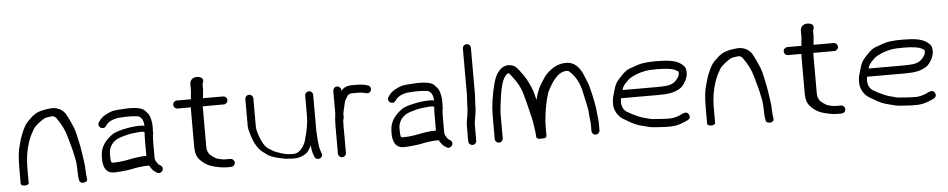

<svg xmlns="http://www.w3.org/2000/svg" viewBox="-41 -993 6482 1313"><g transform="rotate(-5 3200.5 -336.5)"><path d="M87.5 6C102.5 6 115 -0.8 115 -9V-115C115 -178.1 124.3 -236.7 142.7 -290.6C159.6 -337.3 165.7 -344 183.4 -375.8C195.7 -396.7 243.2 -433.2 269.8 -443.6C276.3 -445.8 294 -446.5 316.8 -450.2C320.7 -449.8 330 -447.1 340.1 -437.8C376.3 -388.1 397.9 -342 408.5 -299.7C412.9 -282.8 418.1 -264 424.2 -243.3C438.2 -195.4 433 -206.1 445.9 -153C451.6 -128.1 454.6 -96.1 454.6 -57C454.6 -33.1 456.7 -12.9 461.6 6.7C463 16.7 477 22.1 490 21.3C504 20.3 517.8 11.7 515.3 -1.2C513 -18.7 509.6 -42.4 509.6 -64.2C509.6 -80.3 509 -92.6 507.4 -102C503.8 -121.7 504.1 -137.4 499.2 -162.5C494 -190.4 492.4 -213.7 485.8 -241.9C477.1 -277.2 471.1 -320.5 457.9 -355.5C443.3 -390.1 428.5 -424.1 406.4 -463L406.2 -462.6L405.9 -463C384 -491.6 349.1 -508.6 306.1 -504.4C267.7 -500.4 234.9 -495.8 202.4 -477.4C185.7 -466.3 175.7 -458.3 168.8 -450.3C163 -445.8 157.7 -441.1 153 -436C142.7 -424 134.1 -417 123.6 -397.6C103.6 -362 88.4 -320.7 76.5 -272.4C65.5 -239 60 -186.1 60 -115V-9C60 -0.8 72.5 6 87.5 6Z M801.1 -38.2 801.8 -38.3 830.2 -43.4C851.4 -47.4 863.3 -50.7 881.9 -52.1C902.3 -53.5 907.2 -56 919.1 -56H946C958 -34.2 969.2 -18.9 984.7 -9.8L995.5 -2.9C1011.3 6.7 1027.6 -3.3 1033.9 -14.4C1040.2 -25.5 1037.8 -41.6 1023.6 -50.1L1012.5 -57.2L1012.3 -57.4C1011 -58.1 1006.3 -62.6 1000.7 -71.6C988.8 -90.8 987.6 -91 987.6 -120.5V-214.5C987.6 -228.6 989.2 -250.6 990 -263.2C990.3 -267.2 994.9 -271.8 991.8 -285.5C992.2 -288.9 992.5 -292.7 992.6 -298C995 -332.1 991 -364.8 979.7 -393.1C974.6 -405.9 964.3 -418.9 949.4 -433.8C931.1 -452.1 893.9 -459 837.1 -459H836.4L835.8 -459C784.5 -456.4 746.8 -453.5 728.7 -449.7L728 -449.6L727.4 -449.4C684.5 -435.1 653.6 -416.4 637 -391.6L630.2 -381.8C619.7 -367.9 626 -351.4 636.3 -344C646.6 -336.6 664.7 -335.6 674.7 -350.4L681.5 -360.2C697.1 -381.1 734.3 -397.6 771.1 -400C814.9 -402.7 846.2 -405 897.6 -398.7C903.3 -398 913.3 -393.8 922.7 -381.6L923 -381L923.5 -380.5C930.8 -371.7 936.1 -357 938 -330.6C930.3 -332 918.5 -333 901.8 -333C841.3 -333 743.7 -310.9 718.6 -293.7C665 -256.9 634.1 -212.7 629.9 -161.5C624.7 -99.8 632 -30 704.3 -30C727.3 -30 757.7 -32.8 801.1 -38.2ZM932.6 -133C932.6 -129.6 932.6 -127.8 932.7 -123.5H920.3C909.1 -123.5 899.1 -123.1 890.4 -121.7C861.8 -117.1 853.5 -118.8 810.1 -109L783.4 -104.2C753.8 -99.6 728.5 -97.5 702.3 -97.5C694.4 -97.5 692 -99.5 690 -103.6C685 -113.6 683.5 -169.3 688.8 -186.9C700.4 -225 723.9 -250.7 768.4 -265.9C779.1 -269 792.6 -272.8 808.8 -277.4C837 -285.6 863.2 -287 899.4 -290.5H924.1C925.6 -290.5 929 -289.8 935.1 -284.8C933.4 -274.2 932.6 -255.1 932.6 -227Z M1503.7 -53H1465.2C1456.7 -53 1439 -56 1414.2 -62.5C1404.5 -64.4 1364.8 -92.4 1360.4 -101.3C1349.7 -122.8 1346.2 -123.7 1346.2 -159.4V-412.5C1346.2 -418.8 1346.4 -424 1346.7 -428H1490.7C1505.7 -428 1518.2 -440.5 1518.2 -455.5C1518.2 -470.5 1505.7 -483 1490.7 -483H1353.1L1358.3 -538.1V-580.5C1358.3 -580.5 1384.5 -624.9 1330.4 -630.8C1299.6 -634.2 1281.7 -617.9 1277.1 -599.5C1275.7 -593.8 1275.1 -587.5 1275.1 -580.5V-538.9L1269.7 -483H1173.5C1158.5 -483 1146 -470.5 1146 -455.5C1146 -440.5 1158.5 -428 1173.5 -428H1264.7L1264 -404.1V-157.2C1264 -118.3 1272.3 -87.7 1294 -65.5C1313.7 -45.4 1334 -30.6 1356.5 -21.4C1389.9 -7.9 1442.2 2 1472.4 2H1498.4C1508.5 2 1520.3 -0.5 1527.1 -10.8C1529.9 -15.2 1531.2 -20.4 1531.2 -25.5C1531.2 -40.5 1518.7 -53 1503.7 -53Z M2050.6 -439.5V-303.5C2050.6 -242.3 2038.2 -195.2 2023.2 -138.3C2017.7 -117.3 2008.2 -97.4 1987.6 -73.4C1968.9 -54.3 1949.4 -47.3 1924.6 -49.4C1912.7 -50.4 1902.5 -51.3 1893.7 -51.9C1871.9 -53.6 1812.4 -73.8 1798.7 -82.7C1785 -91.6 1774.2 -98.3 1765.2 -103.4C1748.2 -115.3 1732.3 -138.8 1717.6 -175.2C1702.9 -211.9 1696 -239.8 1696 -257.5V-451.5C1696 -466.5 1683.5 -479 1668.5 -479C1653.5 -479 1641 -466.5 1641 -451.5V-267.7C1641 -251.4 1646.4 -228.5 1656.5 -197.9C1672.9 -145.1 1696.6 -105.6 1728.7 -81.3C1735.4 -76.2 1746.9 -67.5 1764.1 -55.2C1789.7 -41.1 1828.3 -30.3 1880.3 -21.2L1881.7 -21L1883 -20.9C1893.9 -20.3 1906.8 -19.5 1921.8 -18.6C1968.9 -15.6 1991.5 -26.3 2018.2 -42C2034.8 -54.1 2046.6 -70.7 2058.4 -97.2C2061.4 -79.5 2061.7 -63.2 2067 -44.8L2067.1 -44.3L2077 -18.2C2080.2 -4.2 2095.7 1.6 2107.4 -0.9C2120 -3.6 2135.3 -16.4 2129 -34.6L2119.8 -61.6L2119.6 -62.1C2118.2 -65.2 2117.1 -69.3 2116.5 -74.4C2115.1 -86.8 2109.6 -114.9 2109.6 -125.8V-126.1L2105.6 -192.6V-440.9C2105.6 -455.2 2093.1 -467 2078.1 -467C2063 -467 2050.6 -454.5 2050.6 -439.5Z M2245 -298.9C2241.2 -273.7 2239 -244.4 2239 -216.6V-24.1C2239 -9.8 2251.5 2 2266.5 2C2281.5 2 2294 -9.8 2294 -24V-215.8C2294 -227.6 2294.3 -238.7 2295 -249.2L2295 -249.5V-251.8C2297.2 -254.8 2300 -261.5 2300 -266.9V-294.4C2301.6 -304.3 2304.8 -319.7 2309.7 -338.8C2315.8 -363.2 2315.9 -374.3 2324.2 -387.4C2341.4 -414.5 2339.8 -428 2379.5 -428H2414C2428.7 -428 2442.1 -426.4 2454.3 -423.2C2467.6 -419.7 2477.8 -416.2 2488.1 -421.3C2503 -428.8 2506.1 -446.2 2500 -458.3C2496.9 -464.4 2493.5 -468.5 2482.8 -471.7C2464.4 -479.2 2437.1 -483 2402.7 -483H2373.5C2343.8 -483 2318.9 -472.8 2301.4 -452C2300.8 -451.3 2300.6 -451.1 2300 -450.3V-455.5C2300 -470.5 2287.5 -483 2272.5 -483C2257.5 -483 2245 -470.5 2245 -455.5Z M2789.1 -38.2 2789.8 -38.3 2818.2 -43.4C2839.4 -47.4 2851.3 -50.7 2869.9 -52.1C2890.3 -53.5 2895.2 -56 2907.1 -56H2934C2946 -34.2 2957.2 -18.9 2972.7 -9.8L2983.5 -2.9C2999.3 6.7 3015.6 -3.3 3021.9 -14.4C3028.2 -25.5 3025.8 -41.6 3011.6 -50.1L3000.5 -57.2L3000.3 -57.4C2999 -58.1 2994.3 -62.6 2988.7 -71.6C2976.8 -90.8 2975.6 -91 2975.6 -120.5V-214.5C2975.6 -228.6 2977.2 -250.6 2978 -263.2C2978.3 -267.2 2982.9 -271.8 2979.8 -285.5C2980.2 -288.9 2980.5 -292.7 2980.6 -298C2983 -332.1 2979 -364.8 2967.7 -393.1C2962.6 -405.9 2952.3 -418.9 2937.4 -433.8C2919.1 -452.1 2881.9 -459 2825.1 -459H2824.4L2823.8 -459C2772.5 -456.4 2734.8 -453.5 2716.7 -449.7L2716 -449.6L2715.4 -449.4C2672.5 -435.1 2641.6 -416.4 2625 -391.6L2618.2 -381.8C2607.7 -367.9 2614 -351.4 2624.3 -344C2634.6 -336.6 2652.7 -335.6 2662.7 -350.4L2669.5 -360.2C2685.1 -381.1 2722.3 -397.6 2759.1 -400C2802.9 -402.7 2834.2 -405 2885.6 -398.7C2891.3 -398 2901.3 -393.8 2910.7 -381.6L2911 -381L2911.5 -380.5C2918.8 -371.7 2924.1 -357 2926 -330.6C2918.3 -332 2906.5 -333 2889.8 -333C2829.3 -333 2731.7 -310.9 2706.6 -293.7C2653 -256.9 2622.1 -212.7 2617.9 -161.5C2612.7 -99.8 2620 -30 2692.3 -30C2715.3 -30 2745.7 -32.8 2789.1 -38.2ZM2920.6 -133C2920.6 -129.6 2920.6 -127.8 2920.7 -123.5H2908.3C2897.1 -123.5 2887.1 -123.1 2878.4 -121.7C2849.8 -117.1 2841.5 -118.8 2798.1 -109L2771.4 -104.2C2741.8 -99.6 2716.5 -97.5 2690.3 -97.5C2682.4 -97.5 2680 -99.5 2678 -103.6C2673 -113.6 2671.5 -169.3 2676.8 -186.9C2688.4 -225 2711.9 -250.7 2756.4 -265.9C2767.1 -269 2780.6 -272.8 2796.8 -277.4C2825 -285.6 2851.2 -287 2887.4 -290.5H2912.1C2913.6 -290.5 2917 -289.8 2923.1 -284.8C2921.4 -274.2 2920.6 -255.1 2920.6 -227Z M3189 -30.5V-140.3C3189 -161.2 3193.5 -167.3 3196.9 -198.5L3199.9 -215.9L3199.9 -216.2C3201.1 -227.8 3204 -241.1 3204 -256V-275.9L3208 -350.1V-666.5C3208 -682.1 3195.5 -694 3180.5 -694C3165.5 -694 3153 -682.1 3153 -666.5V-350.7L3149 -277.5V-257C3149 -246.1 3146.4 -235.6 3145.1 -222.5L3143.1 -204.9C3139.1 -187.1 3134 -156.3 3134 -134.6V-30.5C3134 -15.5 3147.1 -4 3162 -4C3177.8 -4 3189 -16.6 3189 -30.5Z M3671.5 -107.8 3671.6 -108.2V-122.1C3678.7 -199.9 3691.3 -265.6 3708.8 -316.3C3711.2 -323.3 3719.1 -338.7 3732 -360.5C3756.1 -401.2 3794.5 -452 3842.5 -452C3858.8 -452 3858.9 -452 3867.9 -442.2L3869 -441L3870.5 -440C3874.8 -437.1 3879.4 -432.9 3883.8 -427.1L3884.1 -426.7L3884.4 -426.3C3918.1 -387.6 3936.8 -341.4 3947 -287.2C3952.3 -258.9 3958.2 -242.3 3963.4 -211.9C3968.8 -180.5 3972.8 -174 3972.8 -148.5V-147.9L3978.9 -88.1C3979.5 -82.8 3979.8 -78.9 3979.8 -75.5V-28.5C3979.8 -13.5 3992.3 -1 4007.3 -1C4022.3 -1 4034.8 -13.5 4034.8 -28.5V-75.5C4034.8 -108.2 4029.4 -128.2 4027.8 -151.3C4025.2 -192.3 4013.4 -252.6 3992.7 -332.9C3989.1 -346.8 3978.1 -374.7 3959.3 -419.4C3949.7 -442.1 3937.2 -461 3919.4 -479C3898.1 -498.5 3871.3 -509.6 3840.2 -507C3793.3 -506.6 3748.2 -482.9 3707.5 -440.4C3697.6 -430.1 3683.1 -408.1 3660.2 -370.7C3645.3 -343.9 3633.7 -312.2 3624 -272.1C3618.3 -295.3 3611.9 -321.6 3609.7 -329.2L3609.6 -329.5L3609.5 -329.8C3592.4 -378.1 3572.4 -418.4 3549.3 -450.8C3526.7 -482.4 3511.9 -501.4 3500.7 -510.6C3488.7 -520.5 3471.8 -525.2 3452.8 -526L3452.4 -526H3452C3419.4 -526 3394.5 -506.5 3373.1 -474.4L3372.9 -474.1L3372.7 -473.8C3352.9 -441.6 3337.5 -383 3324.1 -296.3C3318.7 -261.2 3316 -226.3 3316 -191.5V-30.1C3316 -15.8 3328.5 -4 3343.5 -4C3358.5 -4 3371 -15.8 3371 -30V-190.8C3371 -219.4 3375.5 -263.9 3384.7 -323.6C3393.9 -383 3405.8 -423.1 3418.1 -442.5C3432.1 -465.9 3444.4 -470.8 3449 -470.5C3452.2 -470.4 3452.7 -469.8 3452.8 -469.7C3454.6 -467.9 3467.6 -451.7 3487.4 -425C3507.5 -397.7 3522.8 -368.6 3533.4 -337.4C3544 -306 3560.4 -243 3582.2 -149.3C3587.2 -127.6 3590.3 -109.7 3591.5 -96C3593.6 -73 3598.6 -53.8 3598.6 -37.5V-36.7L3598.7 -36C3599.5 -31.1 3599.9 -26.6 3599.9 -22.5C3599.9 -2.9 3629.2 -6 3635.1 -6C3640.9 -6 3670.3 -2.9 3670.3 -22.5V-79.5C3670.3 -86.5 3670.7 -96 3671.5 -107.8Z M4227.2 -317C4229.6 -321.1 4241.9 -335.2 4264.2 -356.7C4292.2 -379 4332 -395.3 4386 -405.9C4397.8 -408.3 4425.6 -410 4466.4 -410C4518.7 -410 4571.3 -405.1 4594.5 -389.7C4612 -377.7 4608.6 -386.7 4608.6 -366C4608.6 -358.6 4606.6 -352 4601.7 -344.6C4586.2 -319 4568.5 -304.7 4549.3 -298.5L4548.5 -298.2L4547.8 -297.9C4535.4 -292.5 4504.2 -288.5 4455.6 -288.5L4215.9 -288.5C4218.9 -298.4 4222.5 -308.9 4227.2 -317ZM4455.6 -233.5C4525.5 -233.5 4568.3 -238.6 4612.9 -268.2C4634.8 -285.2 4663.6 -330.9 4663.6 -366.5C4663.6 -399.8 4656.5 -411.2 4634.3 -429.4C4596 -458.9 4541.3 -465 4459.6 -465C4401.8 -465 4358.2 -460.3 4328.1 -448.7C4308.8 -441.7 4289.7 -434.8 4270.8 -428.1C4239.8 -414 4216.1 -384.2 4199.6 -366.6C4178.8 -344.3 4170.6 -327.4 4160.7 -291.3C4151 -255.2 4143 -243.6 4143 -199C4143 -167.2 4154.7 -138.2 4177 -113.2C4195.9 -92.1 4218.9 -84.4 4235.5 -73.2C4251.2 -62.5 4266.5 -55.3 4286.9 -46.4C4310.1 -36.2 4351.6 -28.4 4371.7 -22.2C4388.7 -17 4424.3 -14.6 4486.9 -11.5L4487.5 -11.5H4521.8C4553.2 -11.5 4586.7 -19.7 4620.6 -34.8L4641.6 -44.8C4648.6 -48.3 4655 -53.6 4657.3 -62.2C4659.2 -69.5 4657.3 -76.7 4654.1 -82.5C4639.6 -109 4614.3 -93.9 4592.5 -83C4565.7 -72 4541.6 -66.5 4520.1 -66.5C4480.3 -66.5 4441.7 -70.3 4409.8 -72.4C4383.3 -74.2 4386.6 -77.4 4348.4 -85.8C4331 -89.7 4302.4 -101 4265.1 -119.8C4256.7 -125.2 4248.7 -129.7 4240.7 -133.4C4214.1 -145.5 4198 -172.1 4198 -207.5C4198 -220.3 4199.4 -225.4 4201.4 -233.5Z M4799.5 6C4814.5 6 4827 -0.8 4827 -9V-115C4827 -178.1 4836.3 -236.7 4854.7 -290.6C4871.6 -337.3 4877.7 -344 4895.4 -375.8C4907.7 -396.7 4955.2 -433.2 4981.8 -443.6C4988.3 -445.8 5006 -446.5 5028.8 -450.2C5032.7 -449.8 5042 -447.1 5052.1 -437.8C5088.3 -388.1 5109.9 -342 5120.5 -299.7C5124.9 -282.8 5130.1 -264 5136.2 -243.3C5150.2 -195.4 5145 -206.1 5157.9 -153C5163.6 -128.1 5166.6 -96.1 5166.6 -57C5166.6 -33.1 5168.7 -12.9 5173.6 6.7C5175 16.7 5189 22.1 5202 21.3C5216 20.3 5229.8 11.7 5227.3 -1.2C5225 -18.7 5221.6 -42.4 5221.6 -64.2C5221.6 -80.3 5221 -92.6 5219.4 -102C5215.8 -121.7 5216.1 -137.4 5211.2 -162.5C5206 -190.4 5204.4 -213.7 5197.8 -241.9C5189.1 -277.2 5183.1 -320.5 5169.9 -355.5C5155.3 -390.1 5140.5 -424.1 5118.4 -463L5118.2 -462.6L5117.9 -463C5096 -491.6 5061.1 -508.6 5018.1 -504.4C4979.7 -500.4 4946.9 -495.8 4914.4 -477.4C4897.7 -466.3 4887.7 -458.3 4880.8 -450.3C4875 -445.8 4869.7 -441.1 4865 -436C4854.7 -424 4846.1 -417 4835.6 -397.6C4815.6 -362 4800.4 -320.7 4788.5 -272.4C4777.5 -239 4772 -186.1 4772 -115V-9C4772 -0.8 4784.5 6 4799.5 6Z M5694.7 -53H5656.2C5647.7 -53 5630 -56 5605.2 -62.5C5595.5 -64.4 5555.8 -92.4 5551.4 -101.3C5540.7 -122.8 5537.2 -123.7 5537.2 -159.4V-412.5C5537.2 -418.8 5537.4 -424 5537.7 -428H5681.7C5696.7 -428 5709.2 -440.5 5709.2 -455.5C5709.2 -470.5 5696.7 -483 5681.7 -483H5544.1L5549.3 -538.1V-580.5C5549.3 -580.5 5575.5 -624.9 5521.4 -630.8C5490.6 -634.2 5472.7 -617.9 5468.1 -599.5C5466.7 -593.8 5466.1 -587.5 5466.1 -580.5V-538.9L5460.7 -483H5364.5C5349.5 -483 5337 -470.5 5337 -455.5C5337 -440.5 5349.5 -428 5364.5 -428H5455.7L5455 -404.1V-157.2C5455 -118.3 5463.3 -87.7 5485 -65.5C5504.7 -45.4 5525 -30.6 5547.5 -21.4C5580.9 -7.9 5633.2 2 5663.4 2H5689.4C5699.5 2 5711.3 -0.5 5718.1 -10.8C5720.9 -15.2 5722.2 -20.4 5722.2 -25.5C5722.2 -40.5 5709.7 -53 5694.7 -53Z M5916.2 -317C5918.6 -321.1 5930.9 -335.2 5953.2 -356.7C5981.2 -379 6021 -395.3 6075 -405.9C6086.8 -408.3 6114.6 -410 6155.4 -410C6207.7 -410 6260.3 -405.1 6283.5 -389.7C6301 -377.7 6297.6 -386.7 6297.6 -366C6297.6 -358.6 6295.6 -352 6290.7 -344.6C6275.2 -319 6257.5 -304.7 6238.3 -298.5L6237.5 -298.2L6236.8 -297.9C6224.4 -292.5 6193.2 -288.5 6144.6 -288.5L5904.9 -288.5C5907.9 -298.4 5911.5 -308.9 5916.2 -317ZM6144.6 -233.5C6214.5 -233.5 6257.3 -238.6 6301.9 -268.2C6323.8 -285.2 6352.6 -330.9 6352.6 -366.5C6352.6 -399.8 6345.5 -411.2 6323.3 -429.4C6285 -458.9 6230.3 -465 6148.6 -465C6090.8 -465 6047.2 -460.3 6017.1 -448.7C5997.8 -441.7 5978.7 -434.8 5959.8 -428.1C5928.8 -414 5905.1 -384.2 5888.6 -366.6C5867.8 -344.3 5859.6 -327.4 5849.7 -291.3C5840 -255.2 5832 -243.6 5832 -199C5832 -167.2 5843.7 -138.2 5866 -113.2C5884.9 -92.1 5907.9 -84.4 5924.5 -73.2C5940.2 -62.5 5955.5 -55.3 5975.9 -46.4C5999.1 -36.2 6040.6 -28.4 6060.7 -22.2C6077.7 -17 6113.3 -14.6 6175.9 -11.5L6176.5 -11.5H6210.8C6242.2 -11.5 6275.7 -19.7 6309.6 -34.8L6330.6 -44.8C6337.6 -48.3 6344 -53.6 6346.3 -62.2C6348.2 -69.5 6346.3 -76.7 6343.1 -82.5C6328.6 -109 6303.3 -93.9 6281.5 -83C6254.7 -72 6230.6 -66.5 6209.1 -66.5C6169.3 -66.5 6130.7 -70.3 6098.8 -72.4C6072.3 -74.2 6075.6 -77.4 6037.4 -85.8C6020 -89.7 5991.4 -101 5954.1 -119.8C5945.7 -125.2 5937.7 -129.7 5929.7 -133.4C5903.1 -145.5 5887 -172.1 5887 -207.5C5887 -220.3 5888.4 -225.4 5890.4 -233.5Z"/></g></svg>

Font: MewTooHand
Style: BdWide
Weight: 400
Designer: Mew Too, Robert Jablonski
Version: Version 0.77